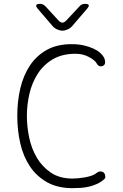

<svg xmlns="http://www.w3.org/2000/svg" viewBox="-20 -970 640 1000"><path d="M70 -367Q70 -443 86 -510.5Q102 -578 136 -629Q170 -680 223.5 -710Q277 -740 353 -740Q388 -740 416.5 -733.5Q445 -727 466.5 -717Q488 -707 502 -694.5Q516 -682 522 -669Q528 -657 527.5 -644.5Q527 -632 516 -627Q508 -623 499 -625.5Q490 -628 484 -639Q475 -656 443.5 -673Q412 -690 374 -690Q304 -690 255.5 -661.5Q207 -633 177 -586.5Q147 -540 133.5 -482.5Q120 -425 120 -366Q120 -311 132 -253.5Q144 -196 172 -148.5Q200 -101 245.5 -70.5Q291 -40 358 -40Q370 -40 387 -41.5Q404 -43 421 -46Q438 -49 454 -54Q470 -59 480 -67Q494 -78 505.5 -77Q517 -76 523 -68Q528 -61 528.5 -51Q529 -41 522 -36Q505 -21 485 -12Q465 -3 444 2Q423 7 401 8.5Q379 10 358 10Q280 10 225 -21Q170 -52 135.5 -104Q101 -156 85.5 -224Q70 -292 70 -367ZM189 -950Q197 -950 204 -946.5Q211 -943 217 -937L285 -863Q296 -852 305 -852Q314 -852 325 -863L395 -938Q400 -944 407 -947Q414 -950 422 -950Q439 -950 442 -944Q445 -938 434 -925L355 -833Q345 -822 330.5 -816Q316 -810 305 -810Q294 -810 279.5 -816Q265 -822 255 -833L177 -924Q166 -937 169 -943.5Q172 -950 189 -950Z"/></svg>

Font: Maple Mono NL Thin
Style: Regular
Weight: 250
Monospace: yes
Designer: subframe7536
Version: Version 7.000